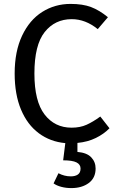

<svg xmlns="http://www.w3.org/2000/svg" viewBox="-20 -721 600 982"><path d="M376 10V56Q424 60 446.5 83.5Q469 107 469 141Q469 189 434 215Q399 241 345 241Q317 241 293 234.5Q269 228 254 217L279 165Q309 181 342 181Q365 181 378.5 171.5Q392 162 392 141Q392 120 371 109.5Q350 99 303 99L314 11Q237 4 178.5 -39.5Q120 -83 87.5 -160.5Q55 -238 55 -345Q55 -458 93 -538.5Q131 -619 196 -660Q261 -701 341 -701Q403 -701 445.5 -685Q488 -669 532 -633L480 -572Q417 -623 347 -623Q261 -623 208.5 -557Q156 -491 156 -345Q156 -203 208 -135.5Q260 -68 346 -68Q390 -68 423 -83Q456 -98 493 -125L540 -65Q512 -36 470.5 -15.5Q429 5 376 10Z"/></svg>

Font: FiraGOUPP
Style: Medium
Weight: 400
Designer: bBox Type
Foundry: bBox Type GmbH
Version: Version 1.001